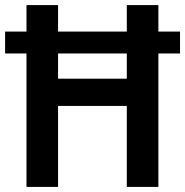

<svg xmlns="http://www.w3.org/2000/svg" viewBox="-21 -734 727 754"><path d="M83 0V-524H-1V-610H83V-714H207V-610H477V-714H601V-610H686V-524H601V0H477V-318H207V0ZM207 -425H477V-524H207Z"/></svg>

Font: Noto Sans Arabic UI SmCn SmBd
Style: Regular
Weight: 600
Width: 4
Designer: Monotype Design Team, Nadine Chahine and Nizar Qandah
Foundry: Monotype Imaging Inc.
Version: Version 2.010; ttfautohint (v1.8.4.7-5d5b)